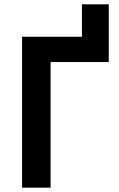

<svg xmlns="http://www.w3.org/2000/svg" viewBox="-20 -868 550 888"><path d="M82 0H214V-581H483V-848H359V-698H82Z"/></svg>

Font: Braiins Sans SemiBold
Style: Regular
Weight: 600
Designer: Mike Abbink, Paul van der Laan, Pieter van Rosmalen, Jiri Chlebus, Lubos Buracinsky
Foundry: Bold Monday, Sudetype
Version: Version 1.000;hotconv 1.0.109;makeotfexe 2.5.65596